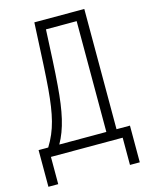

<svg xmlns="http://www.w3.org/2000/svg" viewBox="-127 -792 785 1021"><g transform="rotate(-15 265.0 -282.0)"><path d="M10 150H64V0H459V150H513V-52H439V-714H164C154 -499 150 -428 144 -352C132 -215 114 -134 63 -52H10ZM197 -357C204 -440 208 -536 214 -662H383V-52H124C166 -126 186 -216 197 -357Z"/></g></svg>

Font: Noto Sans Mono Condensed Light
Style: Regular
Weight: 300
Width: 3
Designer: Monotype Design Team
Foundry: Monotype Imaging Inc.
Version: Version 2.014